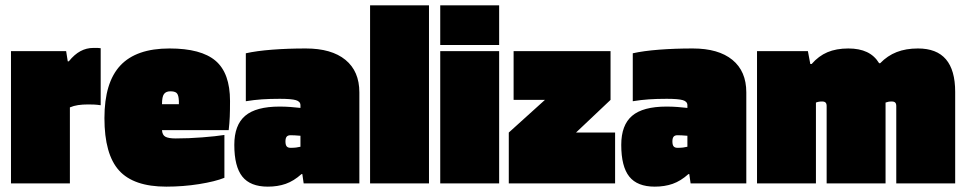

<svg xmlns="http://www.w3.org/2000/svg" viewBox="-20 -685 3606 717"><path d="M241 0H21V-494H227L233 -456H237Q258 -482 280.5 -494Q303 -506 328 -506Q340 -506 345 -506Q350 -506 356 -505V-292Q343 -294 332 -294.5Q321 -295 310 -295Q288 -295 271.5 -292.5Q255 -290 241 -284Z M818 -181V-21Q783 -7 723.5 2.5Q664 12 601 12Q479 12 424.5 -48.5Q370 -109 370 -244Q370 -377 429.5 -440.5Q489 -504 613 -504Q731 -504 785 -458Q839 -412 839 -308Q839 -272 838 -248.5Q837 -225 834 -199H585Q586 -181 597.5 -174.5Q609 -168 636 -168Q684 -168 735 -172Q786 -176 818 -181ZM647 -319Q645 -334 638 -339Q631 -344 616 -344Q600 -344 592.5 -334Q585 -324 585 -296H648Q648 -303 648 -308Q648 -313 647 -319Z M980 12Q915 12 885 -25.5Q855 -63 855 -144Q855 -218 895.5 -252.5Q936 -287 1024 -287Q1045 -287 1065 -285.5Q1085 -284 1102 -282V-292Q1102 -306 1085 -311Q1068 -316 1025 -316Q987 -316 958 -314Q929 -312 898 -307V-486Q938 -495 996.5 -499.5Q1055 -504 1122 -504Q1218 -504 1270 -461.5Q1322 -419 1322 -340V0H1114L1109 -35H1106Q1077 -9 1047 1.5Q1017 12 980 12ZM1065 -180Q1055 -180 1050.5 -174.5Q1046 -169 1046 -157Q1046 -144 1050.5 -138.5Q1055 -133 1065 -133Q1077 -133 1085.5 -134Q1094 -135 1102 -137V-178Q1090 -179 1081.5 -179.5Q1073 -180 1065 -180Z M1582 -665V0H1362V-665Z M1844 -517H1624V-665H1844ZM1844 0H1624V-494H1844Z M2277 -190V0H1880V-190L2015 -312H1898V-494H2260V-312L2131 -190Z M2425 12Q2360 12 2330 -25.5Q2300 -63 2300 -144Q2300 -218 2340.5 -252.5Q2381 -287 2469 -287Q2490 -287 2510 -285.5Q2530 -284 2547 -282V-292Q2547 -306 2530 -311Q2513 -316 2470 -316Q2432 -316 2403 -314Q2374 -312 2343 -307V-486Q2383 -495 2441.5 -499.5Q2500 -504 2567 -504Q2663 -504 2715 -461.5Q2767 -419 2767 -340V0H2559L2554 -35H2551Q2522 -9 2492 1.5Q2462 12 2425 12ZM2510 -180Q2500 -180 2495.5 -174.5Q2491 -169 2491 -157Q2491 -144 2495.5 -138.5Q2500 -133 2510 -133Q2522 -133 2530.5 -134Q2539 -135 2547 -137V-178Q2535 -179 2526.5 -179.5Q2518 -180 2510 -180Z M3027 0H2807V-494H2997L3006 -446H3011Q3037 -476 3070 -490Q3103 -504 3148 -504Q3189 -504 3217.5 -490.5Q3246 -477 3263 -449H3267Q3294 -477 3328.5 -490.5Q3363 -504 3408 -504Q3478 -504 3512.5 -463.5Q3547 -423 3547 -342V0H3327V-289Q3327 -298 3323 -302Q3319 -306 3310 -306Q3303 -306 3297.5 -305Q3292 -304 3287 -302V0H3067V-289Q3067 -298 3063 -302Q3059 -306 3050 -306Q3043 -306 3037.5 -305Q3032 -304 3027 -302Z"/></svg>

Font: Blinker Black
Style: Regular
Weight: 900
Designer: Juergen Huber
Foundry: supertype
Version: Version 1.017;hotconv 1.0.117;makeotfexe 2.5.65602